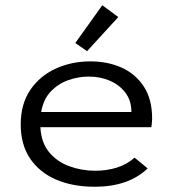

<svg xmlns="http://www.w3.org/2000/svg" viewBox="-20 -702 665 732"><path d="M341 10Q257 10 193.5 -17.5Q130 -45 94.5 -98Q59 -151 59 -227Q59 -305 95 -358.5Q131 -412 191.5 -440Q252 -468 325 -468Q390 -468 443 -444.5Q496 -421 528 -372.5Q560 -324 560 -250Q560 -242 559 -233.5Q558 -225 557 -217H134Q137 -158 167.5 -121.5Q198 -85 245 -68Q292 -51 343 -51Q387 -51 425.5 -63Q464 -75 493 -101L543 -60Q470 10 341 10ZM137 -275H481Q481 -318 458.5 -348Q436 -378 399.5 -394Q363 -410 318 -410Q279 -410 240.5 -396.5Q202 -383 173.5 -353Q145 -323 137 -275ZM312 -507 267 -538 370 -682 431 -637Z"/></svg>

Font: Inconsolata Expanded
Style: Regular
Weight: 400
Width: 7
Monospace: yes
Designer: Raph Levien, Cyreal, Brenton Simpson
Foundry: Raph Levien, Cyreal, Google
Version: Version 3.100; ttfautohint (v1.8.4.7-5d5b)